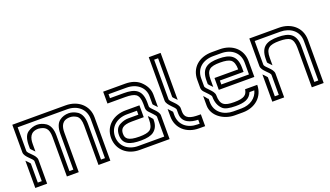

<svg xmlns="http://www.w3.org/2000/svg" viewBox="-74 -1368 3273 1903"><g transform="rotate(-20 1562.5 -416.5)"><path d="M125 -251V-41.7H83.3V-242.7C80.2 -247.9 71.9 -256.2 60.4 -268.8L41.7 -287.5V0H166.7V-251C166.7 -304.2 83.3 -346.2 83.3 -376V-625H604.2C711.3 -625 789.6 -560.5 791.7 -458.3V-41.7H750V-416.7C750 -482.3 732.3 -527.1 696.9 -553.1C666.7 -572.9 635.4 -583.3 604.2 -583.3C567.7 -583.3 535.4 -572.9 508.3 -553.1C475 -529.2 458.3 -483.3 458.3 -416.7V-41.7H416.7V-416.7C416.7 -482.3 399 -527.1 363.5 -553.1C333.3 -572.9 302.1 -583.3 270.8 -583.3C237.5 -583.3 205.2 -572.9 175 -553.1C143.8 -533.3 127.1 -492.7 125 -430.2V-383.3C132.1 -371.5 160.4 -346.9 166.7 -338.5V-416.7C166.7 -481 183.6 -541.7 270.8 -541.7C340.6 -534.2 375 -508 375 -416.7V0H500V-416.7C500 -481 517 -541.7 604.2 -541.7C627.1 -541.7 650 -534.4 672.9 -519.8C696.9 -502.1 708.3 -467.7 708.3 -416.7V0H833.3V-457.3C833.3 -582.9 734.6 -666.7 604.2 -666.7H41.7V-376C41.7 -322.9 125 -280.9 125 -251Z M958.3 -208.3C958.3 -308.3 1038 -375 1145.8 -375H1250V-333.3H1145.8C1115.6 -333.3 1085.4 -326 1055.2 -310.4C1018.8 -292.7 1000 -258.3 1000 -208.3C1000 -108.3 1075.2 -83.3 1187.5 -83.3C1250 -83.3 1294.8 -93.8 1321.9 -113.5C1357.3 -139.6 1375 -178.1 1375 -229.2V-242.7C1362.2 -255.5 1341.1 -284.9 1333.3 -287.5V-250C1333.3 -199 1321.9 -164.6 1297.9 -146.9C1277.1 -132.3 1240.6 -125 1187.5 -125C1064.6 -125 1041.7 -158.3 1041.7 -208.3C1041.7 -254.4 1063.7 -291.7 1166.7 -291.7H1291.7V-416.7H1145.8C1020.7 -416.7 916.7 -337.3 916.7 -208.3C918.7 -78.1 1018.6 0 1142.7 0H1458.3V-250C1458.3 -300.2 1375 -347 1375 -375V-420.8C1372.8 -553.3 1301.1 -583.3 1187.5 -583.3H1041.7V-625H1231.2C1340.1 -625 1416.7 -558.6 1416.7 -466.7V-382.3C1423.8 -370.4 1452.1 -345.9 1458.3 -337.5V-468.8C1458.3 -527.5 1428.8 -577.3 1386.5 -615.6C1347.9 -650 1295.8 -666.7 1231.2 -666.7H1000V-541.7H1187.5C1240.6 -541.7 1277.1 -534.4 1297.9 -519.8C1321.9 -502.1 1333.3 -467.7 1333.3 -416.7V-375C1333.3 -359.4 1338.5 -344.8 1350 -331.2C1372.1 -305.5 1416.7 -266.3 1416.7 -250V-41.7H1142.7C1039.1 -41.7 958.3 -104.9 958.3 -208.3Z M1625 -250V-208.3C1625 -108.3 1717 -85 1790.6 -83.3V-41.7H1767.7C1663.5 -41.7 1583.3 -104.1 1583.3 -208.3V-242.7C1578.7 -248.5 1544.3 -284.9 1541.7 -287.5V-208.3C1541.7 -83.3 1637.8 0 1767.7 0H1833.3V-125H1813.5C1725.7 -125 1666.7 -139.4 1666.7 -215.6V-250C1666.7 -301.6 1583.3 -347.2 1583.3 -375V-791.7H1625V-382.3C1632.1 -370.4 1660.4 -345.9 1666.7 -337.5V-833.3H1541.7V-375C1541.7 -325.5 1625 -276.6 1625 -250Z M1916.7 -458.3V-375C1916.7 -359.4 1921.9 -344.8 1933.3 -331.2C1957.8 -302.8 2000 -267.5 2000 -250C2000 -190.6 2017.7 -145.8 2053.1 -113.5C2075 -93.8 2119.8 -83.3 2186.5 -83.3C2280.5 -83.3 2334.8 -101.4 2361.5 -166.7H2412.5C2393.9 -92.3 2325 -41.7 2231.2 -41.7H2145.8C2047.2 -41.7 1958.3 -100 1958.3 -209.4V-242.7C1958.3 -243.8 1958.3 -243.8 1957.3 -243.8C1949.6 -243.8 1946.3 -257.8 1916.7 -287.5V-187.5C1916.7 -77.8 2030 0 2145.8 0H2231.2C2360.7 0 2458.3 -83.3 2458.3 -208.3H2330.2C2322.2 -152.5 2293.8 -125 2186.5 -125C2081.9 -125 2041.7 -148.6 2041.7 -250C2041.7 -300.2 1958.3 -347 1958.3 -375V-458.3C1958.3 -561.5 2034.5 -625 2145.8 -625H2229.2C2340.8 -625 2416.7 -559.1 2416.7 -457.3V-333.3H2125V-375H2375V-416.7C2375 -550 2304.8 -583.3 2186.5 -583.3C2072.6 -583.3 2000 -550.8 2000 -420.8V-382.3C2022.4 -353.5 2033.1 -349 2041.7 -337.5V-416.7C2041.7 -516.7 2080.1 -541.7 2186.5 -541.7C2239.6 -541.7 2277.1 -534.4 2297.9 -519.8C2321.9 -502.1 2333.3 -467.7 2333.3 -416.7H2083.3V-291.7H2458.3V-458.3C2458.3 -584.3 2361.1 -666.7 2229.2 -666.7H2145.8C2008.8 -666.7 1916.7 -583.6 1916.7 -458.3Z M2625 -251V-41.7H2583.3V-242.7C2580.2 -247.9 2571.9 -256.2 2560.4 -268.8L2541.7 -287.5V0H2666.7V-251C2666.7 -304.2 2583.3 -346.2 2583.3 -376V-625H2854.2C2952.8 -625 3041.7 -566.7 3041.7 -457.3V-41.7H3000V-416.7C3000 -550 2929.4 -583.3 2812.5 -583.3C2698.8 -583.3 2627.2 -553.3 2625 -420.8V-383.3C2632.1 -371.5 2660.4 -346.9 2666.7 -338.5V-416.7C2666.7 -516.7 2705.1 -541.7 2811.5 -541.7C2864.6 -541.7 2902.1 -534.4 2922.9 -519.8C2946.9 -502.1 2958.3 -467.7 2958.3 -416.7V0H3083.3V-458.3C3081.2 -591.4 2976.4 -666.7 2854.2 -666.7H2541.7V-376C2541.7 -322.9 2625 -280.9 2625 -251Z"/></g></svg>

Font: Sportrop
Style: Regular
Weight: 500
Version: Version 0.9